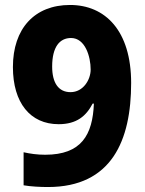

<svg xmlns="http://www.w3.org/2000/svg" viewBox="-20 -743 583 773"><path d="M508 -409C508 -619 404 -723 262 -723C119 -723 32 -628 32 -473C32 -329 102 -243 216 -243C289 -243 327 -276 353 -326H358C353 -200 308 -120 162 -120C130 -120 102 -124 75 -130V3C103 8 143 10 173 10C430 10 508 -178 508 -409ZM266 -590C323 -590 345 -515 345 -463C345 -422 315 -372 264 -372C215 -372 190 -410 190 -475C190 -554 220 -590 266 -590Z"/></svg>

Font: Noto Sans Thai SemCond ExtBd
Style: Regular
Weight: 800
Width: 4
Designer: Monotype Design Team
Foundry: Monotype Imaging Inc.
Version: Version 2.002